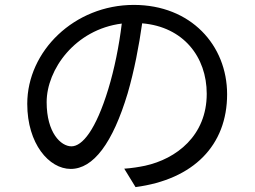

<svg xmlns="http://www.w3.org/2000/svg" viewBox="-20 -736 1040 782"><path d="M271 -140C228 -140 170 -195 170 -320C170 -453 286 -616 476 -640C465 -549 446 -455 421 -373C370 -206 315 -140 271 -140ZM532 26C768 -5 905 -144 905 -352C905 -552 757 -716 525 -716C283 -716 91 -528 91 -313C91 -150 180 -48 268 -48C360 -48 439 -153 500 -356C527 -449 546 -549 559 -641C727 -627 822 -504 822 -354C822 -183 698 -89 571 -61C547 -56 517 -51 486 -49Z"/></svg>

Font: Noto Sans JP Regular
Style: Regular
Weight: 400
Designer: Ryoko NISHIZUKA (kana & ideographs); Paul D. Hunt (Latin, Greek & Cyrillic); Wenlong ZHANG (bopomofo); Sandoll Communica
Foundry: Adobe Systems Incorporated
Version: Version 1.004;PS 1.004;hotconv 1.0.82;makeotf.lib2.5.63406